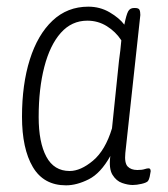

<svg xmlns="http://www.w3.org/2000/svg" viewBox="-20 -549 505 576"><path d="M178 7Q111 7 78.5 -48Q46 -103 46 -199Q46 -296 69.5 -370.5Q93 -445 137.5 -487Q182 -529 245 -529Q280 -529 309 -512Q338 -495 353 -475Q359 -505 364.5 -515Q370 -525 382 -525H385Q396 -525 398.5 -519.5Q401 -514 401 -504L356 -90Q353 -60 363 -49.5Q373 -39 392 -39Q406 -39 413.5 -41.5Q421 -44 426 -44Q432 -44 432 -35Q431 -27 429 -18.5Q427 -10 424 -6Q420 -1 405 2.5Q390 6 378 6Q364 6 346.5 0Q329 -6 317.5 -24.5Q306 -43 311 -81Q282 -29 246 -11Q210 7 178 7ZM189 -36Q222 -36 259 -67Q296 -98 316 -164L337 -367Q339 -380 341 -398Q343 -416 344 -428Q327 -454 300.5 -470.5Q274 -487 242 -487Q195 -487 162.5 -450.5Q130 -414 113 -348.5Q96 -283 96 -198Q96 -122 119 -79Q142 -36 189 -36Z"/></svg>

Font: Asap Condensed Condensed ExtraLight
Style: Italic
Weight: 200
Width: 3
Italic angle: -6°
Designer: Pablo Cosgaya
Foundry: Omnibus-Type
Version: Version 3.001; ttfautohint (v1.8.4.7-5d5b)